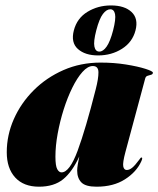

<svg xmlns="http://www.w3.org/2000/svg" viewBox="-20 -694 596 724"><path d="M453 -121Q442 -80 444.8 -66.5Q447.5 -53 458 -53Q468 -53 478.5 -61.5Q489 -70 504.5 -91Q509 -97 510.2 -98.5Q511.5 -100 513.5 -100Q519.5 -100 512.5 -85Q494.5 -45.5 451.2 -17.8Q408 10 344 10Q302.5 10 286.8 -6.2Q271 -22.5 271 -51Q271 -60 273.5 -74.8Q276 -89.5 279 -104Q252.5 -46 218 -18Q183.5 10 127 10Q69 10 37.2 -24.8Q5.5 -59.5 5.5 -120Q5.5 -184.5 32.2 -245Q59 -305.5 107 -353.5Q155 -401.5 219.5 -429.8Q284 -458 359.5 -458Q410 -458 455 -450.8Q500 -443.5 528.2 -434.5Q556.5 -425.5 556.5 -420Q556.5 -414 550 -412.2Q543.5 -410.5 536.5 -408.2Q529.5 -406 527.5 -398ZM189 -103.5Q189 -68.5 195.8 -56.2Q202.5 -44 212 -44Q242.5 -44 272.8 -125.8Q303 -207.5 341 -357.5Q351.5 -398 351.2 -421.5Q351 -445 330 -445Q311 -445 291 -422.8Q271 -400.5 252.8 -363.5Q234.5 -326.5 220.2 -281.5Q206 -236.5 197.5 -190.2Q189 -144 189 -103.5ZM350 -485Q301 -485 273.8 -509.2Q246.5 -533.5 258.5 -579.5Q270.5 -625.5 310 -649.5Q349.5 -673.5 398.5 -673.5Q449.5 -673.5 476 -648.8Q502.5 -624 491 -579.5Q479.5 -535 440 -510Q400.5 -485 350 -485ZM396 -659Q381.5 -659 368 -641.2Q354.5 -623.5 343 -579.5Q332 -537 336 -518.2Q340 -499.5 354.5 -499.5Q369 -499.5 382.2 -518.5Q395.5 -537.5 406.5 -579.5Q417.5 -622.5 413.8 -640.8Q410 -659 396 -659Z"/></svg>

Font: Fraunces 144pt S000 Black
Style: Italic
Weight: 900
Italic angle: -16°
Version: Version 1.000; ttfautohint (v1.8.3)